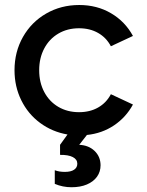

<svg xmlns="http://www.w3.org/2000/svg" viewBox="-20 -538 600 782"><path d="M203.1 210.9V155.3Q220.7 162.1 244.1 162.1Q268.6 162.1 281.7 153.3Q294.9 144.5 294.9 128.9Q294.9 111.3 276.6 101.8Q258.3 92.3 224.6 92.8V51.8L254.9 9.8Q192.4 -1 143.3 -37.4Q94.2 -73.7 66.7 -129.6Q39.1 -185.5 39.1 -252Q39.1 -326.7 73.5 -387.5Q107.9 -448.2 168.2 -482.9Q228.5 -517.6 302.7 -517.6Q375 -517.6 432.1 -484.1Q489.3 -450.7 521.5 -391.6L431.6 -349.6Q413.1 -384.8 379.6 -403.8Q346.2 -422.9 301.8 -422.9Q254.4 -422.9 217.5 -401.1Q180.7 -379.4 160.2 -340.6Q139.6 -301.8 139.6 -252Q139.6 -202.1 160.2 -163.3Q180.7 -124.5 217.5 -102.8Q254.4 -81.1 301.8 -81.1Q346.2 -81.1 379.6 -100.1Q413.1 -119.1 431.6 -154.3L521.5 -112.3Q493.2 -60.1 444.3 -27.3Q395.5 5.4 334 11.7L302.7 51.8Q341.3 53.7 365.2 76.7Q389.2 99.6 389.6 134.8Q389.6 161.6 375 181.9Q360.4 202.1 333.7 213.4Q307.1 224.6 271.5 224.6Q235.4 224.6 203.1 210.9Z"/></svg>

Font: Wanted Sans Medium
Style: Regular
Weight: 500
Designer: Original Design by Kil Hyung-jin and Kang Hanbin, Wanted Lab, Inc; Hangeul from Source Han Sans by Jang Soo-young and Ka
Foundry: Wanted Lab, Inc.
Version: Version 1.001